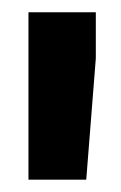

<svg xmlns="http://www.w3.org/2000/svg" viewBox="-20 -770 198 313"><path d="M26.4 -750V-477.1H120.6L136.2 -674.8V-750Z"/></svg>

Font: Vazirmatn ExtraBold
Style: Regular
Weight: 800
Designer: Saber Rastikerdar
Foundry: Saber Rastikerdar
Version: Version 33.003